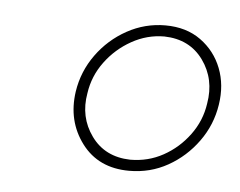

<svg xmlns="http://www.w3.org/2000/svg" viewBox="-31 -735 388 310"><g transform="rotate(5 162.5 -580.5)"><path d="M91 -581Q84 -533 111 -497Q138 -461 188 -461Q222 -461 250.5 -477Q279 -493 298.5 -520Q318 -547 323 -580Q328 -612 317.5 -639Q307 -666 283.5 -683Q260 -700 226 -700Q193 -700 164 -684Q135 -668 115.5 -641Q96 -614 91 -581ZM110 -580Q114 -608 131 -631Q148 -654 173 -668Q198 -682 226 -682Q267 -681 289 -650.5Q311 -620 304 -580Q300 -552 283 -529Q266 -506 241.5 -492.5Q217 -479 188 -479Q147 -480 125 -510.5Q103 -541 110 -580Z"/></g></svg>

Font: Jost ExtraLight
Style: Italic
Weight: 250
Italic angle: -5°
Version: Version 3.710